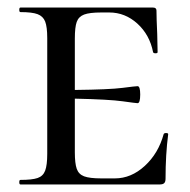

<svg xmlns="http://www.w3.org/2000/svg" viewBox="-20 -488 504 508"><path d="M425 -133Q418 -79 418 -15Q418 -7 414.5 -3.5Q411 0 403 0H34Q31 0 31 -6Q31 -12 34 -12Q65 -12 79.5 -17Q94 -22 99.5 -36.5Q105 -51 105 -81V-387Q105 -417 99.5 -431Q94 -445 79.5 -450.5Q65 -456 34 -456Q31 -456 31 -462Q31 -468 34 -468H385Q394 -468 394 -460Q394 -440 396 -398L397 -350Q397 -347 391.5 -347Q386 -347 385 -350Q376 -396 343.5 -425.5Q311 -455 269 -455H248Q217 -455 202.5 -449.5Q188 -444 183 -430Q178 -416 178 -386V-250Q269 -251 304 -255.5Q339 -260 344 -260Q351 -260 351 -238Q351 -215 344 -215Q340 -215 304.5 -220Q269 -225 178 -227V-85Q178 -56 183 -41.5Q188 -27 202.5 -21.5Q217 -16 248 -16H284Q327 -16 363 -49Q399 -82 413 -133Q414 -136 419.5 -136Q425 -136 425 -133Z"/></svg>

Font: Cormorant SC Medium
Style: Regular
Weight: 500
Designer: Christian Thalmann (Catharsis Fonts)
Version: Version 3.000